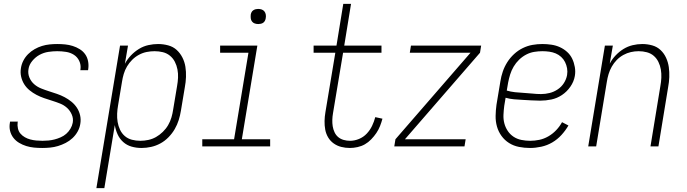

<svg xmlns="http://www.w3.org/2000/svg" viewBox="-20 -755 3540 990"><path d="M198 8Q176 8 155.5 6Q135 4 115.5 -2Q96 -8 78.5 -18.5Q61 -29 49 -44.5Q37 -60 32 -80Q27 -100 31 -122L32 -128H72L71 -124Q69 -108 72.5 -92.5Q76 -77 85.5 -66Q95 -55 108 -47.5Q121 -40 136 -36Q151 -32 167 -30.5Q183 -29 199 -29Q214 -29 230 -30.5Q246 -32 261.5 -36Q277 -40 293 -47Q309 -54 321.5 -65Q334 -76 343 -91Q352 -106 355 -122Q359 -144 350 -164.5Q341 -185 325.5 -199Q310 -213 290 -221Q270 -229 249 -235.5Q228 -242 207.5 -249Q187 -256 168 -266Q149 -276 132.5 -289.5Q116 -303 105 -320.5Q94 -338 89 -359.5Q84 -381 88 -404Q91 -424 100.5 -442.5Q110 -461 125 -476Q140 -491 158.5 -501.5Q177 -512 196.5 -518Q216 -524 236 -526Q256 -528 275 -528Q296 -528 316 -526Q336 -524 355 -518Q374 -512 391 -501.5Q408 -491 419 -475.5Q430 -460 434 -440Q438 -420 435 -399L434 -393H394L395 -398Q398 -421 388.5 -441Q379 -461 361 -472.5Q343 -484 320.5 -487.5Q298 -491 275 -491Q253 -491 229.5 -487.5Q206 -484 184.5 -472.5Q163 -461 146.5 -441Q130 -421 127 -399Q123 -376 131.5 -355.5Q140 -335 156 -321Q172 -307 192 -299Q212 -291 232.5 -284.5Q253 -278 273.5 -271Q294 -264 313 -254Q332 -244 348.5 -230.5Q365 -217 376.5 -199.5Q388 -182 393 -160.5Q398 -139 394 -116Q391 -96 380.5 -77Q370 -58 354 -43Q338 -28 318.5 -18Q299 -8 279 -2Q259 4 238.5 6Q218 8 198 8Z M477 215 599 -520H640L624 -426Q636 -449 655 -469Q674 -489 697 -503Q720 -517 745.5 -522.5Q771 -528 795 -528Q822 -528 847.5 -521Q873 -514 891 -497.5Q909 -481 920.5 -458.5Q932 -436 936 -410.5Q940 -385 939 -358Q938 -331 933 -305L913 -185Q909 -160 901.5 -136Q894 -112 881 -89.5Q868 -67 849 -47.5Q830 -28 807 -15.5Q784 -3 759 2.5Q734 8 710 8Q683 8 658.5 1Q634 -6 615.5 -22.5Q597 -39 586.5 -62Q576 -85 572 -110L518 215ZM704 -29Q724 -29 745 -33.5Q766 -38 784.5 -48.5Q803 -59 819.5 -75Q836 -91 847 -110Q858 -129 864 -149.5Q870 -170 873 -191L893 -311Q897 -333 898 -354.5Q899 -376 895 -397Q891 -418 881.5 -436.5Q872 -455 856 -468Q840 -481 819.5 -486Q799 -491 777 -491Q757 -491 736.5 -487Q716 -483 696.5 -472.5Q677 -462 661.5 -446.5Q646 -431 635 -412.5Q624 -394 618 -373.5Q612 -353 609 -333L589 -213Q585 -191 584 -169Q583 -147 586.5 -126Q590 -105 599 -86Q608 -67 623.5 -53.5Q639 -40 660 -34.5Q681 -29 704 -29Z M1023 0V-37H1187L1261 -483H1115V-520H1307L1227 -37H1373V0ZM1312 -631Q1302 -631 1293.5 -634Q1285 -637 1279.5 -644Q1274 -651 1273 -660.5Q1272 -670 1273 -680Q1274 -686 1277 -692Q1280 -698 1286 -702Q1292 -706 1298.5 -707.5Q1305 -709 1311 -709Q1321 -709 1329.5 -706Q1338 -703 1343.5 -696Q1349 -689 1350.5 -679.5Q1352 -670 1350 -660Q1349 -654 1346 -648Q1343 -642 1337.5 -638Q1332 -634 1325 -632.5Q1318 -631 1312 -631Z M1784 8Q1761 8 1739.5 2.5Q1718 -3 1700.5 -15.5Q1683 -28 1672 -46.5Q1661 -65 1657 -86.5Q1653 -108 1653.5 -131Q1654 -154 1658 -177L1709 -483H1597V-520H1715L1750 -735H1790L1755 -520H1947V-483H1749L1697 -171Q1694 -154 1693.5 -137Q1693 -120 1695.5 -104Q1698 -88 1705 -73Q1712 -58 1724 -48Q1736 -38 1752 -33.5Q1768 -29 1785 -29Q1808 -29 1831 -38.5Q1854 -48 1871 -66Q1888 -84 1898.5 -106Q1909 -128 1915 -151L1952 -143Q1947 -124 1939.5 -105Q1932 -86 1920.5 -69Q1909 -52 1894 -36.5Q1879 -21 1861.5 -11Q1844 -1 1823.5 3.5Q1803 8 1784 8Z M2013 0 2019 -37 2406 -483H2093L2099 -520H2461L2455 -483L2068 -37H2381L2375 0Z M2713 8Q2684 8 2656 2.5Q2628 -3 2605 -17.5Q2582 -32 2566 -54Q2550 -76 2542.5 -102.5Q2535 -129 2535.5 -157.5Q2536 -186 2540 -215L2560 -335Q2564 -361 2572.5 -386Q2581 -411 2595.5 -434Q2610 -457 2630.5 -476Q2651 -495 2675.5 -507Q2700 -519 2725.5 -523.5Q2751 -528 2777 -528Q2800 -528 2823.5 -524.5Q2847 -521 2867.5 -511.5Q2888 -502 2904.5 -487Q2921 -472 2930.5 -452Q2940 -432 2944 -409Q2948 -386 2944 -363Q2939 -334 2921 -308Q2903 -282 2877.5 -265Q2852 -248 2823 -242Q2794 -236 2765 -236Q2742 -236 2719.5 -237.5Q2697 -239 2675 -240Q2653 -241 2630.5 -243Q2608 -245 2587 -251L2580 -209Q2577 -186 2576 -163Q2575 -140 2580.5 -119Q2586 -98 2598 -80Q2610 -62 2628 -50Q2646 -38 2668.5 -33.5Q2691 -29 2714 -29Q2737 -29 2761 -34Q2785 -39 2807.5 -52Q2830 -65 2848 -84Q2866 -103 2878 -125L2911 -108Q2896 -82 2875 -59Q2854 -36 2827.5 -20.5Q2801 -5 2771 1.5Q2741 8 2713 8ZM2770 -270Q2792 -270 2814 -275.5Q2836 -281 2855.5 -294Q2875 -307 2887.5 -326.5Q2900 -346 2904 -368Q2907 -386 2904 -403Q2901 -420 2893.5 -435Q2886 -450 2873.5 -461.5Q2861 -473 2845.5 -479.5Q2830 -486 2812.5 -488.5Q2795 -491 2777 -491Q2756 -491 2734.5 -487.5Q2713 -484 2693 -473.5Q2673 -463 2656.5 -447Q2640 -431 2628.5 -411.5Q2617 -392 2610.5 -371Q2604 -350 2600 -329L2593 -288Q2613 -282 2636 -279.5Q2659 -277 2681 -276Q2703 -275 2725 -272.5Q2747 -270 2770 -270Z M3013 0 3099 -520H3140L3124 -427Q3136 -450 3154.5 -469.5Q3173 -489 3195 -502.5Q3217 -516 3242 -522Q3267 -528 3292 -528Q3318 -528 3343 -521Q3368 -514 3386 -497Q3404 -480 3414.5 -457Q3425 -434 3428.5 -409Q3432 -384 3431 -357.5Q3430 -331 3425 -305L3375 0H3334L3385 -311Q3389 -332 3390 -354Q3391 -376 3387.5 -396.5Q3384 -417 3375 -435.5Q3366 -454 3351 -467Q3336 -480 3315.5 -485.5Q3295 -491 3273 -491Q3253 -491 3233 -486.5Q3213 -482 3194 -471.5Q3175 -461 3160 -445.5Q3145 -430 3134.5 -411.5Q3124 -393 3118 -373Q3112 -353 3109 -333L3054 0Z"/></svg>

Font: Iosevka SS18 Extralight
Style: Italic
Weight: 200
Italic angle: -9°
Monospace: yes
Designer: Belleve Invis
Foundry: Belleve Invis
Version: Version 25.1.1; ttfautohint (v1.8.4)